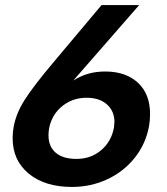

<svg xmlns="http://www.w3.org/2000/svg" viewBox="-20 -726 660 760"><path d="M382 -706 193 -481Q112 -385 77.5 -330.5Q43 -276 34 -223Q30 -203 30 -179Q30 -91 94 -38.5Q158 14 265 14Q339 14 404 -16Q469 -46 513 -101Q557 -156 570 -227Q574 -250 574 -275Q574 -354 526 -398.5Q478 -443 396 -443Q325 -443 270 -407L531 -706ZM172 -190Q172 -230 191 -264Q210 -298 244.5 -318.5Q279 -339 323 -339Q374 -339 403.5 -312.5Q433 -286 433 -243Q433 -237 431 -221Q421 -166 380.5 -131.5Q340 -97 283 -97Q229 -97 200.5 -121.5Q172 -146 172 -190Z"/></svg>

Font: Geom SemiBold
Style: Bold Italic
Weight: 600
Italic angle: -10°
Version: Version 1.102